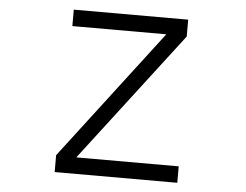

<svg xmlns="http://www.w3.org/2000/svg" viewBox="-52 -797 1103 861"><g transform="rotate(5 500.0 -366.5)"><path d="M776 -74V0H224V-76L669 -659H246V-733H761V-657L315 -74Z"/></g></svg>

Font: IBM Plex Sans JP
Style: Regular
Weight: 400
Designer: Mike Abbink; Paul van der Laan; Pieter van Rosmalen; Wujin Sim; Yejin Wi; Jinhee Kim; Boomi Park; Yona Kim; Kichan Ma
Foundry: Sandoll Inc.
Version: Version 1.001